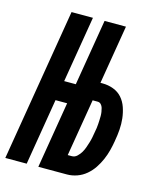

<svg xmlns="http://www.w3.org/2000/svg" viewBox="-128 -814 739 893"><g transform="rotate(15 241.5 -367.5)"><path d="M-17 0 105 -735H208L155 -416H211L264 -735H367L320 -452H330Q358 -452 383 -442.5Q408 -433 424.5 -414Q441 -395 449.5 -370Q458 -345 461 -318.5Q464 -292 462 -264.5Q460 -237 455 -210Q455 -209 455 -209Q455 -209 455 -209Q451 -185 445 -161.5Q439 -138 429 -115Q419 -92 405 -71Q391 -50 371.5 -33.5Q352 -17 328 -8.5Q304 0 280 0H142L195 -320H139L86 0ZM260 -88H280Q294 -88 305 -98.5Q316 -109 323 -121Q330 -133 334.5 -146Q339 -159 343 -172Q347 -185 349.5 -198Q352 -211 354 -224Q356 -234 357.5 -244Q359 -254 359.5 -264Q360 -274 360.5 -283.5Q361 -293 361 -303Q361 -313 359.5 -322.5Q358 -332 355.5 -341Q353 -350 346.5 -357Q340 -364 330 -364H306Z"/></g></svg>

Font: Iosevka SS04
Style: Bold Italic
Weight: 700
Italic angle: -9°
Monospace: yes
Designer: Belleve Invis
Foundry: Belleve Invis
Version: Version 19.0.0; ttfautohint (v1.8.4)